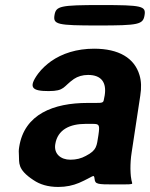

<svg xmlns="http://www.w3.org/2000/svg" viewBox="-20 -731 594 761"><path d="M502 -128 536 -352C541 -383 540 -410 533 -433C513 -501 451 -538 353 -538C284 -538 226 -519 182 -488C164 -475 146 -459 131 -439C90 -383 108 -370 173 -370C237 -370 230 -388 273 -418C288 -428 307 -434 329 -434C382 -434 403 -404 395 -353L392 -338C390 -324 387 -323 359 -323H327C193 -323 76 -279 56 -148C54 -137 54 -126 55 -115C57 -87 47 -60 113 -17C138 0 170 10 211 10C242 10 269 4 293 -6C353 -32 352 -44 355 -21C357 -1 367 0 432 0C496 0 503 0 504 -4C505 -8 498 -12 497 -62C497 -82 498 -103 502 -128ZM199 -159C208 -218 258 -240 319 -240H348C374 -240 376 -236 370 -195C363 -153 365 -136 320 -113C302 -103 282 -98 259 -98C220 -98 193 -122 199 -159ZM553 -671C559 -707 543 -711 381 -711C218 -711 202 -707 196 -671C190 -634 206 -630 369 -630C531 -630 547 -634 553 -671Z"/></svg>

Font: Asimov Print
Style: AIt
Weight: 500
Designer: Google
Version: Version 2.000980: 2014